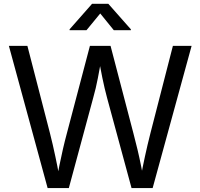

<svg xmlns="http://www.w3.org/2000/svg" viewBox="-20 -962 1025 982"><path d="M25.4 -727.5H120.1L235.4 -281.2Q242.7 -252 249.8 -221.9Q256.8 -191.9 263.2 -161.1Q273.9 -111.8 283.7 -56.2H272.5Q278.3 -85.9 283.7 -115.2Q292.5 -158.7 302 -200Q311.5 -241.2 322.3 -281.2L439.9 -727.5H545.4L662.1 -281.2Q673.3 -238.8 683.1 -197.8Q692.9 -156.7 701.2 -115.2Q705.1 -95.2 707 -85.4Q709 -75.7 712.9 -56.2H700.2Q708 -100.1 721.2 -161.1Q727.5 -191.9 734.9 -221.9Q742.2 -252 749.5 -281.2L864.3 -727.5H960L760.7 0H652.8L527.8 -460.9Q521.5 -484.9 515.1 -511.2Q508.8 -537.6 503.4 -564.5Q492.7 -615.7 482.4 -681.2H502Q496.6 -648.9 491.2 -619.4Q485.8 -589.8 480.5 -562.5Q475.6 -536.6 469.7 -511.7Q463.9 -486.8 456.5 -460.9L332 0H223.6ZM335.9 -807.6V-812L450.7 -942.4H534.2L649.4 -812V-807.6H562L492.7 -893.1L422.4 -807.6Z"/></svg>

Font: Raveo Variable
Style: Regular
Weight: 400
Designer: Jakub Foglar, Rasmus Andersson (Inter)
Foundry: Jakubfoglar.com
Version: Version 1.000;Glyphs 3.2.3 (3260)